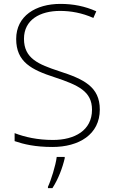

<svg xmlns="http://www.w3.org/2000/svg" viewBox="-20 -744 584 985"><path d="M492 -182C492 -299 410 -338 283 -379C177 -414 103 -444 103 -545C103 -643 186 -688 288 -688C343 -688 400 -678 459 -652L474 -686C416 -712 356 -724 290 -724C163 -724 63 -662 63 -544C63 -426 142 -386 259 -348C383 -307 452 -275 452 -181C452 -75 363 -26 252 -26C172 -26 107 -41 55 -61V-20C102 -4 160 10 249 10C385 10 492 -54 492 -182ZM312 68V61H271C266 104 241 183 226 214V221H249C279 175 301 116 312 68Z"/></svg>

Font: Noto Sans Cherokee ExtraLight
Style: Regular
Weight: 200
Designer: Monotype Design Team
Foundry: Monotype Imaging Inc.
Version: Version 2.001